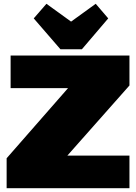

<svg xmlns="http://www.w3.org/2000/svg" viewBox="-20 -993 718 1013"><path d="M15 -158 451 -656 585 -528H36V-700H663V-542L222 -44L87 -172H663V0H15ZM551 -896 412 -733H299L158 -896L225 -973L431 -824H279L485 -973Z"/></svg>

Font: Pathway Extreme 28pt Black
Style: Regular
Weight: 900
Designer: Eduardo Rodriguez Tunni
Foundry: Eduardo Rodriguez Tunni
Version: Version 1.001;gftools[0.9.26]